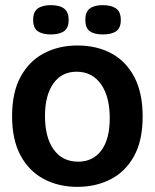

<svg xmlns="http://www.w3.org/2000/svg" viewBox="-20 -713 602 747"><path d="M281 14Q208 14 150.5 -16.5Q93 -47 60 -108Q27 -169 27 -261Q27 -354 60.5 -415Q94 -476 151.5 -506Q209 -536 281 -536Q356 -536 413 -505.5Q470 -475 502.5 -413.5Q535 -352 535 -260Q535 -166 501.5 -105.5Q468 -45 410.5 -15.5Q353 14 281 14ZM284 -84Q342 -84 374.5 -128Q407 -172 407 -253Q407 -338 372.5 -386Q338 -434 278 -434Q220 -434 187.5 -388Q155 -342 155 -262Q155 -178 189 -131Q223 -84 284 -84ZM380 -579Q347 -579 329.5 -591.5Q312 -604 312 -636Q312 -667 329.5 -680Q347 -693 380 -693Q413 -693 431.5 -680Q450 -667 450 -635Q450 -604 432 -591.5Q414 -579 380 -579ZM178 -579Q145 -579 127 -591.5Q109 -604 109 -636Q109 -667 127 -680Q145 -693 178 -693Q211 -693 229 -680Q247 -667 247 -635Q247 -604 229 -591.5Q211 -579 178 -579Z"/></svg>

Font: Bricolage Grotesque 48pt SemiBold
Style: Regular
Weight: 600
Designer: Mathieu Triay
Foundry: Atelier Triay
Version: Version 1.000; ttfautohint (v1.8.4.7-5d5b);gftools[0.9.32]